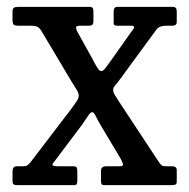

<svg xmlns="http://www.w3.org/2000/svg" viewBox="-20 -540 550 560"><path d="M308 -369.5 367 -453Q377.5 -465 362 -465H324Q318 -465 314.8 -466.2Q311.5 -467.5 311.5 -473.5V-507Q311.5 -520 322.5 -520H484.5Q495.5 -520 495.5 -507V-476Q495.5 -465 483 -465H465Q446 -465 437.5 -455.5L332 -311.5Q322 -298 316 -291.2Q310 -284.5 310 -277.5Q310 -271 314.8 -263.2Q319.5 -255.5 328.5 -241.5L444 -66.5Q449 -59.5 452.2 -57.2Q455.5 -55 468.5 -55H481.5Q495.5 -55 495.5 -44V-11Q495.5 -3 491.5 -1.5Q487.5 0 479.5 0H285.5Q278 0 276.2 -3.2Q274.5 -6.5 274.5 -14.5V-41.5Q274.5 -55 289.5 -55H326.5Q340.5 -55 338.8 -61Q337 -67 333.5 -74.5L273.5 -175Q265.5 -188.5 259.5 -200.8Q253.5 -213 249 -213Q244 -213 236.2 -201.2Q228.5 -189.5 219.5 -176.5L137.5 -67.5Q131.5 -61 133.5 -58Q135.5 -55 151.5 -55H193.5Q201 -55 203.2 -52Q205.5 -49 205.5 -40.5V-13.5Q205.5 -6.5 203.8 -3.2Q202 0 195.5 0H32.5Q23 0 19.8 -2.2Q16.5 -4.5 16.5 -13.5V-39.5Q16.5 -55 28.5 -55H46Q56.5 -55 59.8 -57.8Q63 -60.5 68 -65.5L189 -224Q199.5 -238 204.5 -246Q209.5 -254 209.5 -261Q209.5 -269 204 -277.5Q198.5 -286 188.5 -302.5L101.5 -448.5Q95.5 -458.5 89.2 -461.8Q83 -465 68 -465H34.5Q23 -465 19.8 -468.2Q16.5 -471.5 16.5 -483V-506Q16.5 -515 20.8 -517.5Q25 -520 33.5 -520H240.5Q249 -520 250.8 -516.2Q252.5 -512.5 252.5 -504V-479Q252.5 -470.5 249.2 -467.8Q246 -465 238.5 -465H213.5Q201.5 -465 201.8 -459.8Q202 -454.5 205 -448.5L249.5 -368.5Q256.5 -354.5 263.2 -343.5Q270 -332.5 275.5 -332.5Q281 -332.5 289.5 -344Q298 -355.5 308 -369.5Z"/></svg>

Font: Besley* Narrow
Style: Regular
Weight: 400
Width: 4
Designer: Owen Earl
Foundry: indestructible type*
Version: Version 3.000; ttfautohint (v1.8.3)